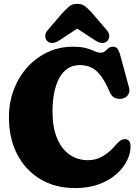

<svg xmlns="http://www.w3.org/2000/svg" viewBox="-20 -948 706 978"><path d="M645 -201.5Q645 -166 626.5 -129Q608 -92 572.2 -60.5Q536.5 -29 484 -9.5Q431.5 10 363 10Q261 10 185 -35.8Q109 -81.5 67.2 -162.8Q25.5 -244 25.5 -351Q25.5 -427 50.8 -492.5Q76 -558 120.5 -606.8Q165 -655.5 223.8 -682.8Q282.5 -710 350 -710Q394 -710 420 -702.5Q446 -695 462 -687.2Q478 -679.5 492 -679.5Q506 -679.5 514.8 -687.2Q523.5 -695 532.5 -702.5Q541.5 -710 556 -710Q569.5 -710 577.8 -700.8Q586 -691.5 594.5 -660L637.5 -500.5Q642.5 -482 632.8 -465.8Q623 -449.5 601.5 -445.5Q581.5 -442 565 -449.5Q548.5 -457 538 -481Q515.5 -533.5 492.8 -563Q470 -592.5 444.2 -604.5Q418.5 -616.5 386 -616.5Q351 -616.5 325 -599.2Q299 -582 281.8 -550.2Q264.5 -518.5 256 -475Q247.5 -431.5 247.5 -379.5Q247.5 -299.5 270.5 -244.2Q293.5 -189 334.2 -160.5Q375 -132 429 -132Q469 -132 504 -152.5Q539 -173 572 -212Q590 -232 602.5 -236.8Q615 -241.5 626.5 -237.5Q636.5 -234.5 640.8 -225Q645 -215.5 645 -201.5ZM418 -831.5H329L464.5 -742.5Q503.5 -717.5 526.5 -739Q535 -747.5 536.5 -763.2Q538 -779 522.5 -796L451.5 -879Q431.5 -901 415.2 -914.8Q399 -928.5 373.5 -928.5Q348 -928.5 331.8 -914.8Q315.5 -901 295.5 -879L224.5 -796Q209 -779 210.5 -763.2Q212 -747.5 220.5 -739Q243.5 -717.5 282.5 -742.5Z"/></svg>

Font: Fraunces 144pt S100 Black
Style: Regular
Weight: 900
Version: Version 1.000